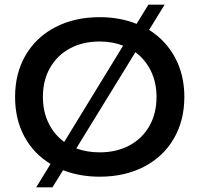

<svg xmlns="http://www.w3.org/2000/svg" viewBox="-20 -752 860 828"><path d="M569 -649 620 -732H690L623 -623Q695 -578 735 -503.5Q775 -429 775 -334Q775 -232 729.5 -154Q684 -76 601 -33Q518 10 410 10Q324 10 252 -18L206 56H136L198 -45Q125 -89 85 -163.5Q45 -238 45 -334Q45 -436 90.5 -514Q136 -592 219 -635Q302 -678 410 -678Q497 -678 569 -649ZM655 -334Q655 -396 631 -445.5Q607 -495 564 -527L309 -112Q355 -95 410 -95Q483 -95 538.5 -125Q594 -155 624.5 -209Q655 -263 655 -334ZM257 -140 511 -555Q466 -573 410 -573Q337 -573 281.5 -543Q226 -513 195.5 -459Q165 -405 165 -334Q165 -272 189 -222Q213 -172 257 -140Z"/></svg>

Font: Madhuban Medium
Style: Regular
Weight: 500
Designer: jaikishan Patel
Foundry: MagicType
Version: Version 1.000